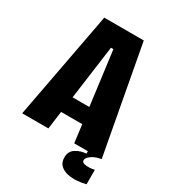

<svg xmlns="http://www.w3.org/2000/svg" viewBox="-200 -759 907 1023"><g transform="rotate(30 253.5 -247.0)"><path d="M9 0 133 -660H376L498 0H329L315 -110H185L170 0ZM244 -539 199 -208H302L259 -539ZM495 156Q470 163 440 165Q410 167 383 161Q356 155 338.5 138Q321 121 321 91Q321 53 349.5 35Q378 17 413 15V-6H496V0Q461 6 439 22Q417 38 417 52Q417 65 432 69Q447 73 466 71.5Q485 70 495 67Z"/></g></svg>

Font: Bricolage Grotesque 12pt Condensed ExtraBold
Style: Regular
Weight: 800
Width: 3
Designer: Mathieu Triay
Foundry: Atelier Triay
Version: Version 1.001; ttfautohint (v1.8.4.7-5d5b);gftools[0.9.33.de